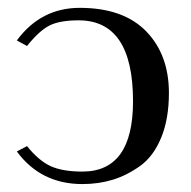

<svg xmlns="http://www.w3.org/2000/svg" viewBox="-20 -459 486 489"><path d="M189.9 -22Q318.8 -22 318.8 -201.2Q318.8 -407.2 180.2 -407.2Q131.3 -407.2 105.2 -393.6Q79.1 -379.9 48.8 -341.8L22.9 -356Q84 -439 183.1 -439Q293.9 -439 352.1 -379.4Q410.2 -319.8 410.2 -222.2Q410.2 -156.2 390.6 -108.6Q371.1 -61 337.2 -36.6Q303.2 -12.2 267.1 -1.2Q231 9.8 189.9 9.8Q84 9.8 22.9 -73.2L48.8 -86.9Q78.6 -49.8 108.9 -35.9Q139.2 -22 189.9 -22Z"/></svg>

Font: Linux Libertine
Style: Regular
Weight: 400
Designer: Philipp H. Poll
Foundry: Philipp H. Poll
Version: Version 5.3.0 ; ttfautohint (v0.9)